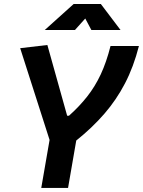

<svg xmlns="http://www.w3.org/2000/svg" viewBox="-20 -918 699 938"><path d="M181.6 0 222.2 -234.4 78.6 -682.6 211.4 -698.2 308.1 -352.5H316.9Q368.2 -398.4 406.2 -446.8Q444.3 -495.1 472.2 -554.7Q500 -614.3 520 -693.4H658.7Q632.8 -591.8 590.8 -511Q548.8 -430.2 489.7 -362.1Q430.7 -293.9 352.5 -231.4L312.5 0ZM198.7 -771.5 339.8 -898.4H472.7L568.8 -771.5H426.3L396.5 -827.6L346.2 -771.5Z"/></svg>

Font: Cascadia Code PL
Style: Bold Italic
Weight: 700
Italic angle: -10°
Monospace: yes
Designer: Aaron Bell
Foundry: Saja Typeworks
Version: Version 2404.023; ttfautohint (v1.8.4)